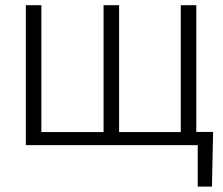

<svg xmlns="http://www.w3.org/2000/svg" viewBox="-20 -548 842 725"><path d="M136.2 -528.3V-49.3H371.1V-528.3H429.7V-49.3H662.6V-528.3H721.2V-49.8H784.7L780.3 156.7H726.6V0H77.6V-528.3Z"/></svg>

Font: Melbourne
Style: Light
Weight: 300
Designer: Google
Version: Version 2.000980; 2014